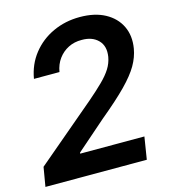

<svg xmlns="http://www.w3.org/2000/svg" viewBox="-110 -825 804 912"><g transform="rotate(-15 292.0 -368.5)"><path d="M0.5 0 16.6 -94.7 309.6 -342.8Q352.1 -379.4 381.1 -408Q410.2 -436.5 426.8 -462.9Q443.4 -489.3 448.7 -519.5Q457 -571.3 428 -600.8Q398.9 -630.4 347.2 -629.9Q311 -630.4 281.5 -615.5Q252 -600.6 232.2 -573.7Q212.4 -546.9 206.1 -509.8H80.6Q92.3 -578.6 132.8 -629.9Q173.3 -681.2 233.9 -709.2Q294.4 -737.3 366.2 -737.3Q439.5 -737.3 490 -710Q540.5 -682.6 563.5 -635Q586.4 -587.4 576.2 -526.4Q569.3 -485.4 546.6 -446Q523.9 -406.7 476.8 -358.6Q429.7 -310.5 347.7 -242.7L201.7 -115.2L200.7 -109.9H516.6L499 0Z"/></g></svg>

Font: Inter Tight SemiBold
Style: Italic
Weight: 600
Italic angle: -9.39999°
Designer: Rasmus Andersson
Foundry: rsms
Version: Version 3.004